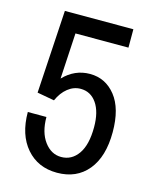

<svg xmlns="http://www.w3.org/2000/svg" viewBox="-100 -698 620 777"><g transform="rotate(15 209.5 -309.5)"><path d="M129 -361Q176 -410 240 -410Q305 -410 347 -357.5Q389 -305 389 -206Q389 -103 342 -46Q295 11 213 11Q133 11 84.5 -45Q36 -101 36 -196H114Q114 -132 142.5 -93.5Q171 -55 213 -55Q257 -55 284 -93.5Q311 -132 311 -206Q311 -270 286 -306Q261 -342 219 -342Q190 -342 165.5 -322.5Q141 -303 126 -269L54 -282L75 -630H362V-553H140Z"/></g></svg>

Font: Pragati Narrow
Style: Regular
Weight: 400
Designer: Hector Gatti, Marcela Romero, Pablo Cosgaya and Nicolas Silva
Foundry: Omnibus-Type
Version: Version 1.010; ttfautohint (v1.3)